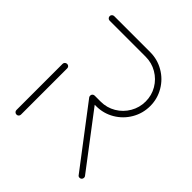

<svg xmlns="http://www.w3.org/2000/svg" viewBox="-151 -618 717 717"><g transform="rotate(45 207.5 -259.5)"><path d="M46.7 -0.4Q41.5 -0.4 38 -3.9Q34.4 -7.4 34.4 -12.2V-256.3Q34.4 -261.1 38 -264.6Q41.5 -268.1 46.7 -268.1Q51.9 -268.1 55.2 -264.8Q58.5 -261.5 58.5 -256.3V-12.2Q58.5 -7.4 55.2 -3.9Q51.9 -0.4 46.7 -0.4ZM391.9 -12.2Q391.9 -7 388.5 -3.5Q385.2 0 380 0Q373.7 0 370.7 -4.8L193.3 -237.8Q191.1 -240.7 191.1 -245.2Q191.1 -250.4 194.6 -253.7Q198.1 -257 203 -257Q208.9 -257 212.6 -252.2L389.6 -19.3Q391.9 -16.7 391.9 -12.2ZM191.1 -245.2Q191.1 -250.4 194.6 -253.7Q198.1 -257 203 -257H234.8Q267 -257 294.3 -273.1Q321.5 -289.3 337.4 -316.7Q353.3 -344.1 353.3 -376.3Q353.3 -408.5 337.4 -435.6Q321.5 -462.6 294.3 -478.5Q267 -494.4 234.8 -494.4H44.8Q39.6 -494.4 36.1 -498Q32.6 -501.5 32.6 -506.7Q32.6 -511.5 36.1 -515Q39.6 -518.5 44.8 -518.5H234.8Q273.3 -518.5 306.1 -499.4Q338.9 -480.4 358.1 -447.6Q377.4 -414.8 377.4 -376.3Q377.4 -337.4 358.1 -304.4Q338.9 -271.5 306.1 -252.2Q273.3 -233 234.8 -233H203Q198.1 -233 194.6 -236.5Q191.1 -240 191.1 -245.2Z"/></g></svg>

Font: 26F Galaxy Hebrew Thin
Style: Regular
Weight: 100
Designer: C₂₉H₂₅N₃O₅
Version: Version 1.000